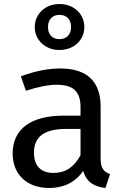

<svg xmlns="http://www.w3.org/2000/svg" viewBox="-20 -923 622 956"><path d="M276 -674C349 -674 400 -725 400 -788C400 -852 349 -903 276 -903C204 -903 153 -852 153 -788C153 -725 204 -674 276 -674ZM276 -849C312 -849 334 -826 334 -788C334 -751 311 -728 276 -728C241 -728 219 -751 219 -788C219 -826 241 -849 276 -849ZM481 -133V-393C481 -512 418 -582 281 -582C217 -582 154 -569 84 -543L109 -471C167 -490 220 -501 262 -501C341 -501 381 -471 381 -389V-347H294C135 -347 43 -281 43 -159C43 -57 111 13 225 13C294 13 354 -13 394 -72C411 -16 448 6 505 13L528 -56C499 -67 481 -83 481 -133ZM247 -62C183 -62 149 -97 149 -164C149 -242 202 -281 307 -281H381V-150C349 -91 306 -62 247 -62Z"/></svg>

Font: Glow Sans SC Normal Medium
Style: Regular
Weight: 600
Designer: Ryoko NISHIZUKA (kana, bopomofo & ideographs); Paul D. Hunt (Latin, Greek & Cyrillic); Sandoll Communications, Soo-young
Version: Version 0.93